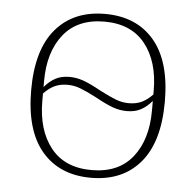

<svg xmlns="http://www.w3.org/2000/svg" viewBox="-44 -564 634 621"><g transform="rotate(5 273.0 -254.0)"><path d="M273 -13Q360 -13 405.5 -70Q451 -127 451 -222V-253Q434 -233 415 -223Q396 -213 370 -213Q347 -213 324.5 -221Q302 -229 266 -249Q233 -266 213 -273.5Q193 -281 172 -281Q148 -281 130 -272.5Q112 -264 95 -246V-222Q95 -127 140.5 -70Q186 -13 273 -13ZM95 -267Q112 -287 131 -297Q150 -307 176 -307Q199 -307 221.5 -299Q244 -291 280 -271Q313 -254 333 -246.5Q353 -239 374 -239Q398 -239 416 -247.5Q434 -256 451 -274V-286Q451 -381 405.5 -438Q360 -495 273 -495Q186 -495 140.5 -438Q95 -381 95 -286ZM273 12Q171 12 113.5 -55.5Q56 -123 56 -254Q56 -385 113.5 -452.5Q171 -520 273 -520Q375 -520 432.5 -452.5Q490 -385 490 -254Q490 -123 432.5 -55.5Q375 12 273 12Z"/></g></svg>

Font: IBM Plex Serif ExtLt
Style: Regular
Weight: 200
Designer: Mike Abbink, Paul van der Laan, Pieter van Rosmalen
Foundry: Bold Monday
Version: Version 3.001